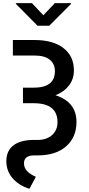

<svg xmlns="http://www.w3.org/2000/svg" viewBox="-20 -961 556 1200"><path d="M323.2 -516.1Q323.2 -562 290.8 -587.9Q258.3 -613.8 198.7 -613.8H60.5V-710.9H195.8Q311.5 -710.9 376.7 -660.4Q441.9 -609.9 441.9 -521.5Q441.9 -466.8 411.4 -427Q380.9 -387.2 327.1 -365.7Q458 -323.2 458 -199.2Q458 -103 393.3 -46.4Q328.6 10.3 215.3 10.3H189.5Q129.9 11.7 129.9 60.1Q129.9 112.3 204.1 144L164.1 218.8Q99.6 199.2 60.1 154.5Q20.5 109.9 19.5 47.9Q19.5 -17.6 62.7 -51.5Q106 -85.4 186 -86.4H216.8Q272.5 -86.9 305.9 -117.4Q339.4 -147.9 339.4 -197.3Q339.4 -315.9 190.4 -315.9H123.5V-413.1H190.4Q323.2 -413.1 323.2 -516.1ZM251 -865.7 322.8 -941.4H423.8V-936.5L288.1 -800.3H214.4L79.1 -937V-941.4H179.7Z"/></svg>

Font: Roboto Medium
Style: Regular
Weight: 500
Designer: Google
Version: Version 2.134; 2016; ttfautohint (v1.6)